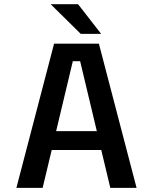

<svg xmlns="http://www.w3.org/2000/svg" viewBox="-20 -912 750 932"><path d="M515.5 0 471.5 -184H231L187 0H59.5L242.5 -700H460L643 0ZM333.5 -615 252.5 -275.5H450L369 -615ZM471 -747.5H372L226 -891.5H359Z"/></svg>

Font: League Mono Medium
Style: Regular
Weight: 500
Width: 6
Designer: Tyler Finck
Foundry: The League of Moveable Type / Tyler Finck
Version: Version 2.300;RELEASE